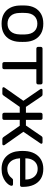

<svg xmlns="http://www.w3.org/2000/svg" viewBox="932 -1502 580 2485"><g transform="rotate(90 1222.5 -260.0)"><path d="M287 10Q211 10 160 -19Q109 -48 82 -99.5Q55 -151 52 -217Q51 -234 51 -260.5Q51 -287 52 -303Q55 -370 82.5 -421Q110 -472 161 -501Q212 -530 287 -530Q362 -530 413 -501Q464 -472 491.5 -421Q519 -370 522 -303Q523 -287 523 -260.5Q523 -234 522 -217Q519 -151 492 -99.5Q465 -48 414 -19Q363 10 287 10ZM287 -67Q349 -67 386 -106.5Q423 -146 426 -222Q427 -237 427 -260Q427 -283 426 -298Q423 -374 386 -413.5Q349 -453 287 -453Q225 -453 187.5 -413.5Q150 -374 148 -298Q147 -283 147 -260Q147 -237 148 -222Q150 -146 187.5 -106.5Q225 -67 287 -67Z M807 0Q797 0 790.5 -6.5Q784 -13 784 -23V-440H610Q600 -440 593.5 -446.5Q587 -453 587 -463V-497Q587 -507 593.5 -513.5Q600 -520 610 -520H1050Q1060 -520 1066.5 -513.5Q1073 -507 1073 -497V-463Q1073 -453 1066.5 -446.5Q1060 -440 1050 -440H876V-23Q876 -13 870 -6.5Q864 0 854 0Z M1129 0Q1120 0 1114.5 -4Q1109 -8 1109 -16Q1109 -21 1114 -29L1285 -272L1134 -492Q1132 -495 1131 -498.5Q1130 -502 1130 -504Q1130 -512 1135.5 -516Q1141 -520 1150 -520H1202Q1212 -520 1218 -516Q1224 -512 1229 -505L1364 -305H1440V-497Q1440 -507 1446.5 -513.5Q1453 -520 1463 -520H1509Q1520 -520 1526 -513.5Q1532 -507 1532 -497V-305H1605L1742 -505Q1746 -512 1752.5 -516Q1759 -520 1768 -520H1821Q1830 -520 1835.5 -516Q1841 -512 1841 -504Q1841 -502 1839.5 -498.5Q1838 -495 1836 -492L1686 -272L1857 -29Q1861 -23 1861 -16Q1861 -8 1856 -4Q1851 0 1841 0H1781Q1771 0 1764.5 -4.5Q1758 -9 1754 -15L1608 -225H1532V-23Q1532 -13 1526 -6.5Q1520 0 1509 0H1463Q1453 0 1446.5 -6.5Q1440 -13 1440 -23V-225H1364L1217 -15Q1213 -9 1206.5 -4.5Q1200 0 1190 0Z M2167 10Q2063 10 2002 -53.5Q1941 -117 1935 -227Q1934 -240 1934 -260.5Q1934 -281 1935 -294Q1939 -365 1968 -418.5Q1997 -472 2047.5 -501Q2098 -530 2166 -530Q2242 -530 2293.5 -498Q2345 -466 2372 -407Q2399 -348 2399 -269V-252Q2399 -241 2392.5 -235Q2386 -229 2376 -229H2030Q2030 -228 2030 -225Q2030 -222 2030 -220Q2032 -179 2048 -143.5Q2064 -108 2094.5 -86Q2125 -64 2166 -64Q2202 -64 2226 -75Q2250 -86 2265 -99.5Q2280 -113 2285 -121Q2294 -133 2299 -135.5Q2304 -138 2315 -138H2364Q2373 -138 2379.5 -132.5Q2386 -127 2385 -117Q2384 -102 2369 -80.5Q2354 -59 2326.5 -38Q2299 -17 2258.5 -3.5Q2218 10 2167 10ZM2030 -298H2304V-301Q2304 -346 2287.5 -381Q2271 -416 2240 -436.5Q2209 -457 2166 -457Q2123 -457 2092.5 -436.5Q2062 -416 2046 -381Q2030 -346 2030 -301Z"/></g></svg>

Font: Rubik Light
Style: Regular
Weight: 400
Version: Version 2.101